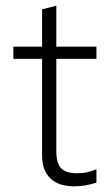

<svg xmlns="http://www.w3.org/2000/svg" viewBox="-20 -645 392 675"><path d="M241 10Q185 10 156.5 -18.5Q128 -47 128 -97V-438H27V-481H128V-612L178 -625V-481H319V-438H178V-113Q178 -72 194.5 -54Q211 -36 250 -36Q272 -36 286.5 -39.5Q301 -43 319 -50V-3Q280 10 241 10Z"/></svg>

Font: Red Hat Text Light
Style: Regular
Weight: 300
Designer: Pentagram, MCKL
Foundry: Pentagram, MCKL
Version: Version 1.023; ttfautohint (v1.8.3)